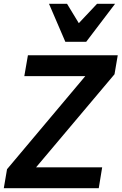

<svg xmlns="http://www.w3.org/2000/svg" viewBox="-20 -991 640 1011"><path d="M0 0H500L518 -110H170L583 -600L600 -700H127L108 -590H429L17 -100ZM324 -771H434L586 -971H491L395 -869L333 -971H238Z"/></svg>

Font: CommitMono
Style: Bold Italic
Weight: 700
Monospace: yes
Designer: Eigil Nikolajsen
Foundry: Eigil Nikolajsen
Version: Version 1.143